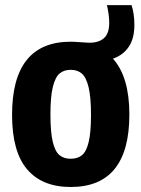

<svg xmlns="http://www.w3.org/2000/svg" viewBox="-20 -718 551 748"><path d="M420 -489.5Q484 -418.5 484 -272Q484 10.5 255.5 10.5Q144.5 10.5 85.8 -58.2Q27 -127 27 -270.5Q27 -555.5 255.5 -555.5Q267 -555.5 302 -553Q318 -551.5 328 -551.5Q365.5 -551.5 385.5 -569.8Q405.5 -588 405.5 -629Q405.5 -660.5 396.5 -698H492.5Q503.5 -664.5 503.5 -620.5Q503.5 -568 481.5 -535.5Q459.5 -503 420 -489.5ZM334.5 -270Q334.5 -339.5 325.2 -378Q316 -416.5 299 -431.2Q282 -446 255.5 -446Q229 -446 212 -431.5Q195 -417 185.8 -379Q176.5 -341 176.5 -272.5Q176.5 -203.5 185.5 -165.8Q194.5 -128 211.5 -113.8Q228.5 -99.5 255.5 -99.5Q282.5 -99.5 299.5 -113.5Q316.5 -127.5 325.5 -164.8Q334.5 -202 334.5 -270Z"/></svg>

Font: Encode Sans Condensed
Style: Bold
Weight: 700
Width: 3
Designer: Multiple Designers
Foundry: Impallari Type
Version: Version 2.000